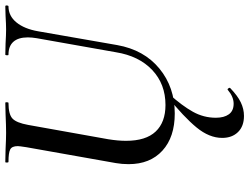

<svg xmlns="http://www.w3.org/2000/svg" viewBox="-128 -537 940 724"><g transform="rotate(-90 342.0 -175.0)"><path d="M563 -540Q563 -576 546.5 -594.5Q530 -613 498 -613Q495 -613 495.5 -619Q496 -625 498 -625L540 -624Q574 -622 593 -622Q612 -622 644 -624L680 -625Q684 -625 683.5 -619Q683 -613 680 -613Q644 -613 619.5 -583Q595 -553 586 -501L534 -203Q516 -102 445.5 -44Q375 14 276 14Q187 14 136 -32.5Q85 -79 85 -160Q85 -185 89 -208L149 -546Q153 -572 153 -578Q153 -600 140.5 -606.5Q128 -613 94 -613Q91 -613 91 -619Q91 -625 93 -625L141 -624Q181 -622 203 -622Q231 -622 273 -624L316 -625Q319 -625 318.5 -619Q318 -613 316 -613Q273 -613 257 -598Q241 -583 233 -539L179 -237Q173 -200 173 -170Q173 -95 208 -58Q243 -21 308 -21Q387 -21 440 -71Q493 -121 507 -208L560 -507Q563 -525 563 -540ZM184 193Q184 144 223.5 96Q263 48 340 -14L349 -7Q305 42 282.5 82.5Q260 123 260 169Q260 200 273 218Q286 236 313 236Q339 236 365 214L366 213Q369 213 371.5 217Q374 221 372 223Q343 251 318 263Q293 275 267 275Q228 275 206 252.5Q184 230 184 193Z"/></g></svg>

Font: Cormorant Garamond SemiBold
Style: Italic
Weight: 600
Italic angle: -10°
Designer: Christian Thalmann (Catharsis Fonts)
Foundry: Catharsis Fonts
Version: Version 4.000